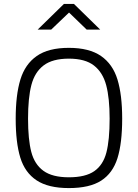

<svg xmlns="http://www.w3.org/2000/svg" viewBox="-20 -949 703 979"><path d="M60 -344Q60 -465 84 -543.5Q108 -622 167.5 -663.5Q227 -705 331 -705Q435 -705 495 -663.5Q555 -622 579 -543.5Q603 -465 603 -344Q603 -219 579 -142.5Q555 -66 496 -28Q437 10 331 10Q226 10 166.5 -29.5Q107 -69 83.5 -145.5Q60 -222 60 -344ZM539 -344Q539 -449 521.5 -514.5Q504 -580 459 -615Q414 -650 331 -650Q248 -650 202.5 -615.5Q157 -581 140 -515.5Q123 -450 123 -344Q123 -238 139.5 -174.5Q156 -111 201.5 -78Q247 -45 331 -45Q416 -45 461 -76.5Q506 -108 522.5 -171.5Q539 -235 539 -344ZM306 -929H357L491 -798H422L332 -885L241 -798H172Z"/></svg>

Font: Cairo Light
Style: Regular
Weight: 300
Designer: Mohamed Gaber, Accademia di Belle Arti di Urbino and others
Foundry: Kief Type Foundry, Accademia di Belle Arti di Urbino and others
Version: Version 3.011